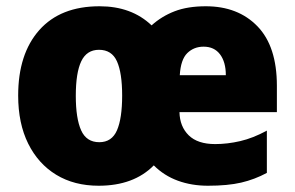

<svg xmlns="http://www.w3.org/2000/svg" viewBox="-20 -583 941 613"><path d="M637 -563Q740 -563 802 -499Q864 -435 864 -309V-225H553Q554 -179 582.5 -151Q611 -123 667 -123Q706 -123 747 -132.5Q788 -142 832 -166V-31Q793 -10 750 0Q707 10 644 10Q592 10 548 -6Q504 -22 471 -55Q407 10 295 10Q217 10 159.5 -25Q102 -60 70 -124.5Q38 -189 38 -278Q38 -411 105.5 -487Q173 -563 298 -563Q400 -563 464 -502Q496 -531 537.5 -547Q579 -563 637 -563ZM630 -434Q599 -434 578 -413.5Q557 -393 554 -343H701Q701 -385 682.5 -409.5Q664 -434 630 -434ZM296 -424Q257 -424 239.5 -387.5Q222 -351 222 -277Q222 -205 239 -167Q256 -129 297 -129Q337 -129 353.5 -167Q370 -205 370 -278Q370 -350 353.5 -387Q337 -424 296 -424Z"/></svg>

Font: Noto Sans Ethiopic SemiCondensed Black
Style: Regular
Weight: 900
Width: 4
Designer: Monotype Design Team
Foundry: Monotype Imaging Inc.
Version: Version 2.102; ttfautohint (v1.8.4.7-5d5b)